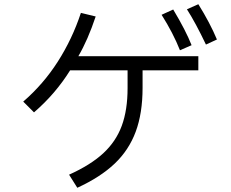

<svg xmlns="http://www.w3.org/2000/svg" viewBox="-20 -860 1096 909"><path d="M919 -840Q974 -752 1007 -673L955 -649Q906 -752 865 -816ZM832 -622Q800 -703 745 -790L800 -815Q860 -715 887 -646ZM433 -782Q396 -671 351 -594H919V-527H655V-444Q655 -324 622.5 -236.5Q590 -149 522.5 -85Q455 -21 346 29L307 -33Q409 -79 469 -134.5Q529 -190 556.5 -264.5Q584 -339 584 -443V-527H312Q242 -415 141 -328L90 -379Q185 -461 253.5 -568Q322 -675 363 -799Z"/></svg>

Font: PlemolJP
Style: Regular
Weight: 400
Monospace: yes
Version: v2.0.4; ttfautohint (v1.8.4.7-5d5b-dirty) -l 6 -r 45 -G 200 